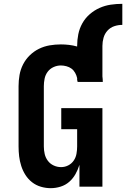

<svg xmlns="http://www.w3.org/2000/svg" viewBox="-20 -975 659 1003"><path d="M245 8Q219 8 193.5 0.5Q168 -7 147.5 -23Q127 -39 113 -61Q99 -83 91 -108Q83 -133 80 -158.5Q77 -184 77 -210V-525Q77 -554 82 -583Q87 -612 100.5 -638.5Q114 -665 135.5 -686Q157 -707 183.5 -720Q210 -733 239 -738Q268 -743 298 -743Q319 -743 340.5 -740.5Q362 -738 383 -732V-735Q383 -766 389 -796Q395 -826 410 -853Q425 -880 448.5 -900.5Q472 -921 500 -933.5Q528 -946 558 -950.5Q588 -955 619 -955V-845Q597 -845 576.5 -838Q556 -831 541.5 -815Q527 -799 521 -778Q515 -757 515 -735V-576Q516 -569 516.5 -561.5Q517 -554 517 -547H385Q385 -547 385 -547Q385 -547 385 -547Q385 -547 385 -547Q385 -547 385 -547Q385 -549 385 -550.5Q385 -552 385 -554H383V-567Q380 -581 372.5 -594.5Q365 -608 353.5 -616.5Q342 -625 327 -629Q312 -633 298 -633Q278 -633 259.5 -624.5Q241 -616 229 -600Q217 -584 213 -564Q209 -544 209 -525V-210Q209 -190 213.5 -170.5Q218 -151 230 -135Q242 -119 260.5 -110.5Q279 -102 299 -102Q319 -102 336.5 -111Q354 -120 365 -136Q376 -152 379.5 -171.5Q383 -191 383 -210V-300H300V-410H515V0H395V-114Q387 -88 374 -65Q361 -42 341.5 -25Q322 -8 296.5 0Q271 8 245 8Z"/></svg>

Font: Iosevka Slab XBdEx
Style: Regular
Weight: 800
Width: 7
Monospace: yes
Designer: Belleve Invis
Foundry: Belleve Invis
Version: Version 11.1.0; ttfautohint (v1.8.3)